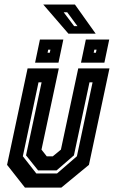

<svg xmlns="http://www.w3.org/2000/svg" viewBox="-20 -850 516 870"><path d="M93 0 12 -103 105 -540H246.5L168 -172L192 -141.5H219L256 -172L334.5 -540H476L383 -103L258 0ZM144.5 -64H238.5L328.5 -142L399.5 -477H385.5L315 -146L236.5 -78H152.5L98 -146L168.5 -477H154.5L83.5 -142ZM347 -566 369 -671H475L453 -566ZM139 -566 161 -671H267L245 -566ZM195.5 -611H205.5L208.5 -625H198.5ZM404.5 -611H414.5L417.5 -625H407.5ZM413.5 -697.5H290L176 -829.5H319.5ZM331 -731.5 284.5 -794.5H268.5L316 -731.5Z"/></svg>

Font: Tourney Condensed Regular
Style: Bold Italic
Weight: 700
Width: 3
Italic angle: -12°
Designer: Tyler Finck
Foundry: Etcetera Type Co
Version: Version 1.010; ttfautohint (v1.8.3)